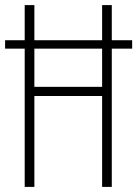

<svg xmlns="http://www.w3.org/2000/svg" viewBox="-20 -734 539 754"><path d="M77 0H115V-357H381V0H419V-543H499V-576H419V-714H381V-576H115V-714H77V-576H0V-543H77ZM115 -393V-543H381V-393Z"/></svg>

Font: Noto Sans Sinhala ExtraCondensed ExtraLight
Style: Regular
Weight: 200
Width: 2
Designer: Jelle Bosma - Monotype Design Team
Foundry: Monotype Imaging Inc.
Version: Version 2.006